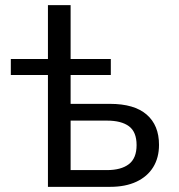

<svg xmlns="http://www.w3.org/2000/svg" viewBox="-20 -725 694 745"><path d="M166 0V-434H22V-496H166V-705H254V-496H410V-434H254V-322H407Q501 -322 549 -280.5Q597 -239 597 -163Q597 -113 574.5 -76.5Q552 -40 509.5 -20Q467 0 407 0ZM254 -65H395Q450 -65 480 -88Q510 -111 510 -162Q510 -213 480.5 -235Q451 -257 395 -257H254Z"/></svg>

Font: Nunito Sans 7pt SemiCondensed
Style: Regular
Weight: 400
Width: 4
Designer: Vernon Adams
Foundry: Vernon Adams
Version: Version 3.101;gftools[0.9.27]